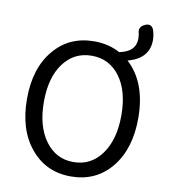

<svg xmlns="http://www.w3.org/2000/svg" viewBox="-96 -971 934 1064"><g transform="rotate(10 371.0 -438.5)"><path d="M374 13Q235 13 149 -90Q61 -194 61 -369Q61 -543 149 -646Q234 -747 374 -747Q455 -747 519 -712Q611 -730 611 -804Q611 -813 609 -829Q595 -868 633 -885Q667 -901 682 -868Q692 -838 692 -810Q692 -706 573 -674Q687 -570 687 -369Q687 -195 600 -90Q514 13 374 13ZM374 -68Q473 -68 532.5 -150Q592 -232 592 -369Q592 -506 532.5 -586Q473 -666 374 -666Q275 -666 215.5 -586Q156 -506 156 -369Q156 -232 216 -150Q276 -68 374 -68Z"/></g></svg>

Font: GenSenRounded JP R
Style: Regular
Weight: 400
Version: Version 1.501;PS 1;hotconv 16.6.51;makeotf.lib2.5.65220